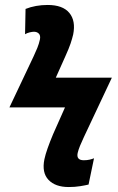

<svg xmlns="http://www.w3.org/2000/svg" viewBox="-20 -744 477 774"><path d="M257 10Q203 10 175.5 -19Q148 -48 159 -102Q163 -121 172 -146.5Q181 -172 194 -203L242 -311H18L116 -518Q124 -535 130.5 -551Q137 -567 141 -585Q144 -601 136.5 -608.5Q129 -616 117 -616Q110 -616 99.5 -613.5Q89 -611 81 -606L83 -708Q103 -716 125.5 -720Q148 -724 172 -724Q233 -724 259.5 -692Q286 -660 275 -605Q271 -588 264.5 -568.5Q258 -549 243 -516L205 -431H431L318 -191Q309 -172 302.5 -156Q296 -140 293 -127Q287 -98 318 -98Q331 -98 341.5 -100.5Q352 -103 359 -106L337 0Q325 3 303.5 6.5Q282 10 257 10Z"/></svg>

Font: Noto Sans Condensed
Style: Bold Italic
Weight: 700
Width: 3
Italic angle: -12°
Designer: Monotype Design Team
Foundry: Monotype Imaging Inc.
Version: Version 2.013; ttfautohint (v1.8.4.7-5d5b)